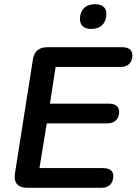

<svg xmlns="http://www.w3.org/2000/svg" viewBox="-20 -895 651 915"><path d="M110 0H464C498 0 520 -20 520 -57C520 -81 502 -94 470 -94H168L203 -307H492C525 -307 548 -327 548 -363C548 -387 530 -401 499 -401H218L245 -576H556C589 -576 611 -596 611 -632C611 -656 594 -670 561 -670H205C167 -670 143 -651 137 -613L51 -67C45 -24 65 0 110 0ZM414 -757C460 -757 487 -785 487 -829C487 -859 467 -875 433 -875C388 -875 361 -848 361 -804C361 -774 381 -757 414 -757Z"/></svg>

Font: SN Pro Semibold
Style: Italic
Weight: 600
Italic angle: -9°
Designer: Tobias Whetton
Foundry: Supernotes
Version: Version 1.001;Glyphs 3.2 (3249)